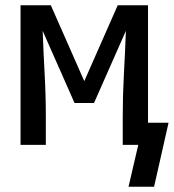

<svg xmlns="http://www.w3.org/2000/svg" viewBox="-20 -550 660 729"><path d="M565 159H468L505 0H446V-106Q446 -188 450.5 -269.5Q455 -351 458 -433L337 -159H263L142 -433Q145 -351 149.5 -269.5Q154 -188 154 -106V0H58V-530H173L300 -242L427 -530H542V-84H620Z"/></svg>

Font: Iosevka Curly Medium Extended
Style: Regular
Weight: 500
Width: 7
Monospace: yes
Designer: Belleve Invis
Foundry: Belleve Invis
Version: Version 11.1.0; ttfautohint (v1.8.3)